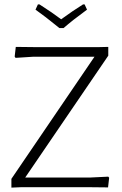

<svg xmlns="http://www.w3.org/2000/svg" viewBox="-20 -854 558 876"><path d="M366 -834 377 -810Q310 -761 270 -726H251Q182 -782 142 -810L153 -834H160Q221 -795 259 -766Q311 -804 359 -834ZM474 -640V-600L95 -44H391L474 -48L478 -43L473 1L377 0H79L32 2V-38L411 -595H129L51 -590L47 -596L52 -640L141 -639H430Z"/></svg>

Font: Alegreya Sans SC Light
Style: Regular
Weight: 300
Designer: Juan Pablo del Peral
Foundry: Huerta Tipografica
Version: Version 2.007